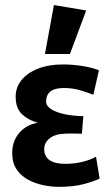

<svg xmlns="http://www.w3.org/2000/svg" viewBox="-20 -718 432 754"><path d="M212.1 15.8Q180.7 15.8 148.4 8.9Q116 1.9 88.7 -13.2Q61.4 -28.4 44.7 -53.7Q28 -78.9 28 -116.6Q28 -163.9 55.6 -196.1Q83.3 -228.3 128.3 -236Q90.9 -246.2 66.2 -269.6Q41.5 -292.9 41.5 -338.7Q41.5 -375 64.5 -403.5Q87.5 -432.1 129.6 -448.5Q171.7 -464.9 227.1 -464.9Q267.2 -464.9 305.6 -458.5Q344 -452.1 368.5 -442L346.7 -346Q324.6 -354.5 294.9 -363.5Q265.1 -372.4 231.5 -372.4Q195.3 -372.4 178.2 -358.9Q161.1 -345.4 161.1 -319.4Q161.1 -302 181 -289.2Q201 -276.4 234.4 -269.4Q267.9 -262.4 307.2 -261.9L301.7 -192.7Q296.2 -193.1 283.7 -193.4Q271.1 -193.6 258.1 -193.6Q245 -193.6 236.5 -193.1Q196.8 -192 175.2 -175Q153.6 -157.9 153.6 -132.3Q153.6 -103.9 174.5 -89.2Q195.4 -74.6 236.2 -74.6Q272.8 -74.6 304.9 -82.7Q336.9 -90.8 357.1 -102.6L371.3 -16.7Q352.3 -7.1 311.1 4.4Q269.9 15.8 212.1 15.8ZM156.5 -505.9 191.8 -698.2 318.5 -676.9 254.7 -505.9Z"/></svg>

Font: Ancizar Sans Thin
Style: Regular
Weight: 100
Designer: Cesar Puertas, Viviana Monsalve, Julian Moncada, Julian Prieto, Jose Castro, Mariel Hernandez, Felipe Aragon, Sara Alarc
Version: Version 8.100